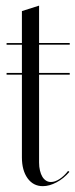

<svg xmlns="http://www.w3.org/2000/svg" viewBox="-20 -646 265 674"><path d="M130.2 7.5Q153.5 7.5 178.8 -6.1Q204.1 -19.6 223.6 -42.6L219 -46Q204.6 -27.5 188.7 -17.3Q172.9 -7.1 158.8 -7.1Q149.1 -7.1 141.5 -12Q133.9 -16.9 128.6 -25.7Q123.3 -34.5 120.3 -47.3Q117.2 -60.1 117.2 -75.1V-489.2H224.8V-495H117.2V-626.2L56.9 -607.1V-494.9H3.1V-489H56.9V-93.6Q56.9 -48 76.8 -20.2Q96.8 7.5 130.2 7.5ZM224.8 -390H3.1V-384H224.8Z"/></svg>

Font: Moniqa Black
Style: Regular
Weight: 900
Designer: Rajesh Rajput
Foundry: Rajesh Rajput
Version: Version 1.000